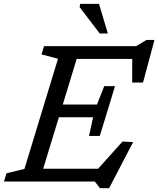

<svg xmlns="http://www.w3.org/2000/svg" viewBox="-40 -936 816 990"><path d="M259 -633 174 -655.5 187 -698H375.5L162.5 0H-19.5L-6.5 -42.5L86 -65ZM642 -662 663.5 -632H297.5L319 -698H662L715.5 -730H756.5L697.5 -510.5H641.5ZM475.5 34.5 449 0H106L127.5 -66H491.5L438.5 -35.5L591.5 -206L646.5 -203.5L522.5 34.5ZM474.5 -235H419L440 -331.5H207L227.5 -397H460L497.5 -492H553L514 -363.5ZM516 -763.5H474L370.5 -899.5L373.5 -916H470.5Z"/></svg>

Font: Newsreader 9pt
Style: Italic
Weight: 400
Italic angle: -17°
Designer: Hugues Gentile
Foundry: Production Type
Version: Version 1.003